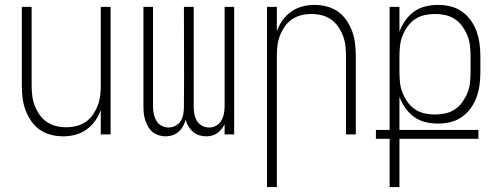

<svg xmlns="http://www.w3.org/2000/svg" viewBox="-20 -548 2040 783"><path d="M238 8Q212 8 187 1.5Q162 -5 141.5 -19.5Q121 -34 106.5 -55.5Q92 -77 83.5 -100.5Q75 -124 72 -149.5Q69 -175 69 -200V-520H109V-200Q109 -179 111.5 -158Q114 -137 121.5 -117.5Q129 -98 141 -80.5Q153 -63 170.5 -51Q188 -39 208.5 -34Q229 -29 250 -29Q271 -29 291.5 -34Q312 -39 329.5 -51Q347 -63 359 -80.5Q371 -98 378.5 -117.5Q386 -137 388.5 -158Q391 -179 391 -200V-520H431V0H391V-100Q383 -76 368 -55Q353 -34 332.5 -19.5Q312 -5 287.5 1.5Q263 8 238 8Z M655 8Q641 8 627 3.5Q613 -1 602 -10Q591 -19 584 -31.5Q577 -44 572.5 -57.5Q568 -71 566.5 -85Q565 -99 565 -114V-520H604V-114Q604 -99 607 -84Q610 -69 617.5 -56Q625 -43 638.5 -35.5Q652 -28 667 -28Q682 -28 695.5 -35Q709 -42 716.5 -54Q724 -66 727 -80.5Q730 -95 730 -110Q731 -212 730.5 -314.5Q730 -417 730 -520H770V-114Q770 -99 772.5 -84Q775 -69 782.5 -56Q790 -43 803.5 -35.5Q817 -28 833 -28Q848 -28 861.5 -35.5Q875 -43 882.5 -56Q890 -69 893 -84Q896 -99 896 -114V-520H935V0H896V-41Q890 -30 882.5 -20.5Q875 -11 865.5 -4.5Q856 2 844 5Q832 8 820 8Q806 8 792 3.5Q778 -1 767 -10.5Q756 -20 748.5 -32.5Q741 -45 737 -59Q733 -45 726 -32.5Q719 -20 708 -10.5Q697 -1 683.5 3.5Q670 8 655 8Z M1069 215V-520H1109V-420Q1117 -444 1132 -465Q1147 -486 1167.5 -500.5Q1188 -515 1212.5 -521.5Q1237 -528 1262 -528Q1288 -528 1313 -521.5Q1338 -515 1358.5 -500.5Q1379 -486 1393.5 -464.5Q1408 -443 1416.5 -419.5Q1425 -396 1428 -370.5Q1431 -345 1431 -320V0H1391V-320Q1391 -341 1388.5 -362Q1386 -383 1378.5 -402.5Q1371 -422 1359 -439.5Q1347 -457 1329.5 -469Q1312 -481 1291.5 -486Q1271 -491 1250 -491Q1229 -491 1208.5 -486Q1188 -481 1170.5 -469Q1153 -457 1141 -439.5Q1129 -422 1121.5 -402.5Q1114 -383 1111.5 -362Q1109 -341 1109 -320V215Z M1569 215V18H1513V-18H1569V-520H1609V-419Q1618 -443 1633 -464.5Q1648 -486 1669 -501Q1690 -516 1715.5 -522Q1741 -528 1766 -528Q1792 -528 1817 -522Q1842 -516 1863 -501.5Q1884 -487 1899.5 -465.5Q1915 -444 1923.5 -420Q1932 -396 1935.5 -371Q1939 -346 1939 -320V-252Q1939 -226 1935.5 -201Q1932 -176 1923.5 -152Q1915 -128 1899.5 -106.5Q1884 -85 1863 -70.5Q1842 -56 1817 -50Q1792 -44 1766 -44Q1741 -44 1715.5 -50Q1690 -56 1669 -71Q1648 -86 1633 -107.5Q1618 -129 1609 -153V-18H1931V18H1609V215ZM1754 -81Q1775 -81 1796 -85.5Q1817 -90 1835 -102Q1853 -114 1865.5 -131.5Q1878 -149 1886 -168.5Q1894 -188 1896.5 -209.5Q1899 -231 1899 -252V-320Q1899 -341 1896.5 -362.5Q1894 -384 1886 -403.5Q1878 -423 1865.5 -440.5Q1853 -458 1835 -470Q1817 -482 1796 -486.5Q1775 -491 1754 -491Q1733 -491 1712 -486.5Q1691 -482 1673 -470Q1655 -458 1642.5 -440.5Q1630 -423 1622 -403.5Q1614 -384 1611.5 -362.5Q1609 -341 1609 -320V-252Q1609 -231 1611.5 -209.5Q1614 -188 1622 -168.5Q1630 -149 1642.5 -131.5Q1655 -114 1673 -102Q1691 -90 1712 -85.5Q1733 -81 1754 -81Z"/></svg>

Font: Iosevka Term Curly Extralight
Style: Regular
Weight: 200
Designer: Belleve Invis
Foundry: Belleve Invis
Version: Version 32.3.0